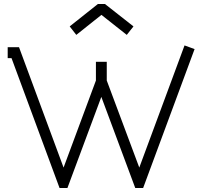

<svg xmlns="http://www.w3.org/2000/svg" viewBox="-20 -913 1004 951"><path d="M481.9 -838.9 357.9 -740.2 325.2 -782.2 464.8 -893.1H500L641.1 -782.2L607.9 -740.2L482.9 -838.9ZM18.1 -679.2H74.2L294.9 -83L455.1 -514.2V-606.9H508.8V-514.2L669.9 -83L894 -688L943.8 -669.9L689 18.1H649.9L481.9 -433.1L314 18.1H274.9L37.1 -625H18.1Z"/></svg>

Font: Rawengulk
Style: Demibold
Weight: 600
Version: Version 0.92